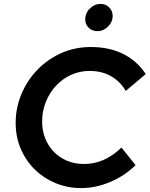

<svg xmlns="http://www.w3.org/2000/svg" viewBox="-20 -948 764 980"><path d="M60 0ZM409 -111Q514 -111 600 -195L672 -105Q616 -50 542 -19Q468 12 394 12Q326 12 265.5 -12.5Q205 -37 159 -81.5Q113 -126 86.5 -187Q60 -248 60 -321Q60 -398 89.5 -468Q119 -538 170.5 -591.5Q222 -645 292 -676.5Q362 -708 444 -708Q537 -708 608 -673Q679 -638 724 -570Q698 -548 673 -527Q648 -506 622 -484Q593 -533 546 -559.5Q499 -586 437 -586Q387 -586 343 -566Q299 -546 266 -510.5Q233 -475 214 -428Q195 -381 195 -327Q195 -282 210.5 -242.5Q226 -203 254.5 -173.5Q283 -144 322 -127.5Q361 -111 409 -111ZM477 -789Q451 -789 433 -806Q415 -823 415 -850Q415 -876 433 -899L439 -904Q461 -928 494 -928Q520 -928 537.5 -910Q555 -892 555 -867Q555 -836 531.5 -812.5Q508 -789 477 -789Z"/></svg>

Font: Rosa Sans SemiBold
Style: Italic
Weight: 600
Italic angle: -12°
Designer: Pentagram / MCKL
Foundry: Pentagram / MCKL
Version: Version 1.005;September 16, 2019;FontCreator 11.5.0.2425 64-